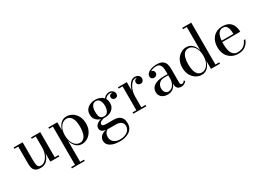

<svg xmlns="http://www.w3.org/2000/svg" viewBox="-18 -1688 3948 2885"><g transform="rotate(-30 1956.0 -245.0)"><path d="M241 10Q183 10 153.5 -9.8Q124 -29.5 114 -63.5Q104 -97.5 104 -141V-437H37.5V-460H193.5V-156Q193.5 -114 197.5 -83.2Q201.5 -52.5 214.8 -35.5Q228 -18.5 255 -18.5Q293 -18.5 321.8 -40Q350.5 -61.5 369.8 -95Q389 -128.5 398.8 -166Q408.5 -203.5 408.5 -235.5L421.5 -237.5Q421.5 -204.5 413 -162.2Q404.5 -120 384.5 -80.8Q364.5 -41.5 329.2 -15.8Q294 10 241 10ZM408.5 0V-437H338.5V-460H499V-23H565V0Z M639 250V227H705.5V-437H639V-460H795V-321Q813 -388.5 854.8 -428.8Q896.5 -469 956 -469Q1008 -469 1054.8 -440.5Q1101.5 -412 1131 -358.5Q1160.5 -305 1160.5 -230Q1160.5 -155 1131 -101.2Q1101.5 -47.5 1054.8 -18.8Q1008 10 956 10Q896.5 10 854.8 -30.8Q813 -71.5 795 -138.5V227H861V250ZM937.5 -21Q976 -21 1003 -45.2Q1030 -69.5 1044.2 -116.2Q1058.5 -163 1058.5 -230Q1058.5 -297 1044.2 -343.5Q1030 -390 1003 -414Q976 -438 937.5 -438Q900.5 -438 867.8 -413.5Q835 -389 815 -342.2Q795 -295.5 795 -230Q795 -164.5 815 -117.5Q835 -70.5 867.8 -45.8Q900.5 -21 937.5 -21Z M1472 260Q1426.5 260 1386.2 252.2Q1346 244.5 1315 228Q1284 211.5 1266.5 186Q1249 160.5 1249 125Q1249 91 1264 67.8Q1279 44.5 1301.8 30.2Q1324.5 16 1347.8 10Q1371 4 1388 4H1405Q1371.5 20 1355.2 48.5Q1339 77 1339 114.5Q1339 146 1355.8 173.5Q1372.5 201 1405.8 218Q1439 235 1487 235Q1524 235 1556 226Q1588 217 1612 200Q1636 183 1649.5 158Q1663 133 1663 100.5Q1663 71.5 1647.8 51.2Q1632.5 31 1606.2 20Q1580 9 1547.5 9Q1537 9 1512.8 9Q1488.5 9 1464.5 9Q1440.5 9 1429.5 9Q1362 9 1321.5 -9.5Q1281 -28 1281 -73Q1281 -100 1296.5 -120.5Q1312 -141 1338.5 -155.2Q1365 -169.5 1398 -176.8Q1431 -184 1466.5 -184L1465.5 -167.5Q1449.5 -167.5 1429.8 -163.5Q1410 -159.5 1392 -151.2Q1374 -143 1362.2 -131.5Q1350.5 -120 1350.5 -106Q1350.5 -80 1377.8 -74.8Q1405 -69.5 1446 -69.5Q1463.5 -69.5 1478.5 -69.8Q1493.5 -70 1508 -70.2Q1522.5 -70.5 1536.5 -70.5Q1564.5 -70.5 1594 -65.5Q1623.5 -60.5 1648.5 -45Q1673.5 -29.5 1688.8 0.8Q1704 31 1704 82Q1704 129.5 1684.2 163.5Q1664.5 197.5 1631.2 218.8Q1598 240 1556.5 250Q1515 260 1472 260ZM1453 -163Q1422.5 -163 1391 -171.5Q1359.5 -180 1333 -198.2Q1306.5 -216.5 1290.2 -245.5Q1274 -274.5 1274 -316Q1274 -357.5 1290.2 -386.8Q1306.5 -416 1333 -434.2Q1359.5 -452.5 1391 -461Q1422.5 -469.5 1453 -469.5Q1483.5 -469.5 1514.2 -461Q1545 -452.5 1570.5 -434.2Q1596 -416 1611.5 -386.8Q1627 -357.5 1627 -316Q1627 -274.5 1611.5 -245.5Q1596 -216.5 1570.5 -198.2Q1545 -180 1514.2 -171.5Q1483.5 -163 1453 -163ZM1453 -185.5Q1482.5 -185.5 1501.8 -202.8Q1521 -220 1530.5 -249.5Q1540 -279 1540 -316Q1540 -353 1530.5 -382.5Q1521 -412 1501.8 -429.2Q1482.5 -446.5 1453 -446.5Q1423.5 -446.5 1404.2 -429.2Q1385 -412 1375.5 -382.5Q1366 -353 1366 -316Q1366 -279 1371.2 -249.5Q1376.5 -220 1395 -202.8Q1413.5 -185.5 1453 -185.5ZM1726 -334.5Q1707 -334.5 1691.2 -347.5Q1675.5 -360.5 1675.5 -385Q1675.5 -410 1691.8 -420.8Q1708 -431.5 1726 -431.5Q1744.5 -431.5 1761.2 -420.8Q1778 -410 1778 -389.5H1755.5Q1755.5 -409 1740.2 -425.8Q1725 -442.5 1696.5 -442.5Q1678.5 -442.5 1656 -434.2Q1633.5 -426 1614 -403.8Q1594.5 -381.5 1584.5 -340L1568 -351.5Q1578 -395.5 1600.5 -420Q1623 -444.5 1648.8 -454.8Q1674.5 -465 1694.5 -465Q1719 -465 1738 -454Q1757 -443 1768 -425.8Q1779 -408.5 1779 -389.5Q1779 -357.5 1761.8 -346Q1744.5 -334.5 1726 -334.5Z M1987.5 -213Q1987.5 -256.5 1997.5 -301.2Q2007.5 -346 2027.2 -384.2Q2047 -422.5 2076 -446Q2105 -469.5 2142.5 -469.5Q2170.5 -469.5 2189.8 -459Q2209 -448.5 2218.8 -432Q2228.5 -415.5 2228.5 -396.5Q2228.5 -371 2213.2 -353Q2198 -335 2171.5 -335Q2145.5 -335 2129.8 -349.8Q2114 -364.5 2114 -387Q2114 -414.5 2132.2 -428.2Q2150.5 -442 2172 -442Q2187 -442 2199.8 -436.2Q2212.5 -430.5 2220 -420Q2227.5 -409.5 2227.5 -396.5H2204.5Q2204.5 -410.5 2195.5 -421.8Q2186.5 -433 2171.8 -439.5Q2157 -446 2140.5 -446Q2112 -446 2086.8 -425.8Q2061.5 -405.5 2042.2 -371.5Q2023 -337.5 2012 -296.5Q2001 -255.5 2001 -213ZM2001 -460V-23H2074V0H1847.5V-23H1914V-437H1847.5V-460Z M2677.5 10Q2654 10 2634.5 1.2Q2615 -7.5 2603.2 -26.8Q2591.5 -46 2591.5 -78V-304.5Q2591.5 -340.5 2585.5 -372.8Q2579.5 -405 2560 -425.5Q2540.5 -446 2500.5 -446Q2479 -446 2455.5 -441.2Q2432 -436.5 2411.5 -426.8Q2391 -417 2378.2 -402Q2365.5 -387 2365.5 -366H2337.5Q2337.5 -391.5 2354.2 -406.2Q2371 -421 2391 -421Q2412.5 -421 2430.2 -407.2Q2448 -393.5 2448 -368Q2448 -338 2429.8 -324.5Q2411.5 -311 2391 -311Q2368 -311 2352.2 -325Q2336.5 -339 2336.5 -366Q2336.5 -389.5 2351.8 -408.2Q2367 -427 2393 -440.2Q2419 -453.5 2451.2 -460.8Q2483.5 -468 2517.5 -468Q2586.5 -468 2621 -444Q2655.5 -420 2667 -382.5Q2678.5 -345 2678.5 -304.5V-61Q2678.5 -44.5 2684 -33.5Q2689.5 -22.5 2707.5 -22.5Q2719.5 -22.5 2734.2 -32Q2749 -41.5 2756.5 -56L2767.5 -34.5Q2754.5 -16 2731.8 -3Q2709 10 2677.5 10ZM2444 10Q2379 10 2340.2 -23.2Q2301.5 -56.5 2301.5 -113.5Q2301.5 -180.5 2359.2 -219.2Q2417 -258 2523.5 -258H2638V-238H2523.5Q2479.5 -238 2452.2 -220.2Q2425 -202.5 2412 -175.5Q2399 -148.5 2399 -121Q2399 -96 2407.2 -73.5Q2415.5 -51 2432.5 -37Q2449.5 -23 2475.5 -23Q2503 -23 2529.5 -41Q2556 -59 2573.8 -95Q2591.5 -131 2591.5 -183.5H2604.5Q2604.5 -126.5 2585.5 -82.8Q2566.5 -39 2530.8 -14.5Q2495 10 2444 10Z M3035.5 9.5Q2983.5 9.5 2936.8 -19Q2890 -47.5 2860.5 -101Q2831 -154.5 2831 -229.5Q2831 -304.5 2860.5 -358.2Q2890 -412 2936.8 -440.8Q2983.5 -469.5 3035.5 -469.5Q3095.5 -469.5 3137 -429Q3178.5 -388.5 3196 -321V-727H3129.5V-750H3286.5V-23H3352.5V0H3196V-138Q3178.5 -71 3137 -30.8Q3095.5 9.5 3035.5 9.5ZM3053.5 -21.5Q3091 -21.5 3123.2 -46.2Q3155.5 -71 3175.8 -117.2Q3196 -163.5 3196 -229.5Q3196 -295 3175.8 -342Q3155.5 -389 3123.2 -413.8Q3091 -438.5 3053.5 -438.5Q3015 -438.5 2988.2 -414.2Q2961.5 -390 2947.5 -343.2Q2933.5 -296.5 2933.5 -229.5Q2933.5 -162.5 2947.5 -116Q2961.5 -69.5 2988.2 -45.5Q3015 -21.5 3053.5 -21.5Z M3667 10Q3604 10 3552.8 -18.8Q3501.5 -47.5 3471.5 -101.2Q3441.5 -155 3441.5 -230Q3441.5 -305 3469.5 -358.5Q3497.5 -412 3547 -440.8Q3596.5 -469.5 3660.5 -469.5Q3732.5 -469.5 3775.5 -441Q3818.5 -412.5 3837.2 -365.5Q3856 -318.5 3856 -264H3509V-287H3750.5Q3750 -311.5 3747.5 -339Q3745 -366.5 3736.5 -391.2Q3728 -416 3709.8 -431.5Q3691.5 -447 3660.5 -447Q3625 -447 3602.2 -429.5Q3579.5 -412 3566.8 -381.5Q3554 -351 3549 -312Q3544 -273 3544 -230Q3544 -187 3549.8 -148.2Q3555.5 -109.5 3569.5 -79.5Q3583.5 -49.5 3608.8 -32.2Q3634 -15 3672.5 -15Q3737.5 -15 3778.8 -46.8Q3820 -78.5 3838.5 -128H3865Q3845.5 -68.5 3797 -29.2Q3748.5 10 3667 10Z"/></g></svg>

Font: BodoniModa 10 Custom
Style: Regular
Weight: 400
Designer: Owen Earl
Foundry: indestructible type
Version: Version 2.005